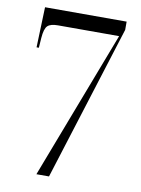

<svg xmlns="http://www.w3.org/2000/svg" viewBox="-82 -769 606 825"><g transform="rotate(10 221.5 -356.5)"><path d="M135 0 382 -646H115Q83 -646 70 -633.5Q57 -621 54 -580L51 -537H41L47 -713H403V-677L190 0Z"/></g></svg>

Font: Noto Serif Display ExtraCondensed
Style: Regular
Weight: 400
Width: 2
Designer: Monotype Design Team
Foundry: Monotype Imaging Inc.
Version: Version 2.009